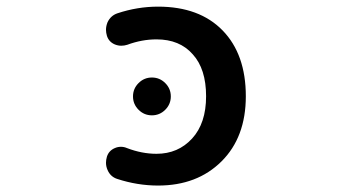

<svg xmlns="http://www.w3.org/2000/svg" viewBox="-20 -579 1040 590"><path d="M465.8 -8.8Q402.3 -8.8 339.8 -29.3Q319.3 -36.1 310.5 -56.6Q305.7 -67.4 305.7 -79.1Q305.7 -87.9 308.6 -97.7Q314.5 -116.2 333 -124Q341.8 -127.9 351.6 -127.9Q361.3 -127.9 370.1 -124Q416 -106.4 460.9 -106.4Q527.3 -106.4 570.3 -153.3Q613.3 -200.2 613.3 -283.2Q613.3 -367.2 572.3 -412.1Q532.2 -458 460.9 -458Q416 -458 371.1 -441.4Q362.3 -438.5 352.5 -438.5Q342.8 -438.5 333 -442.4Q314.5 -450.2 308.6 -468.8Q305.7 -478.5 305.7 -487.3Q305.7 -499 310.5 -510.7Q320.3 -531.2 340.8 -538.1Q402.3 -558.6 465.8 -558.6Q592.8 -558.6 664.1 -485.4Q735.4 -412.1 735.4 -283.2Q735.4 -157.2 660.6 -83Q585.9 -8.8 465.8 -8.8ZM487.8 -241.7Q470.7 -224.6 446.8 -224.6Q422.9 -224.6 405.8 -241.7Q388.7 -258.8 388.7 -282.7Q388.7 -306.6 405.8 -323.7Q422.9 -340.8 446.8 -340.8Q470.7 -340.8 487.8 -323.7Q504.9 -306.6 504.9 -282.7Q504.9 -258.8 487.8 -241.7Z"/></svg>

Font: Rounded-X Mgen+ 2m medium
Style: Regular
Weight: 500
Designer: [Source Han Sans]
Ryoko NISHIZUKA  (kana & ideographs); Paul D. Hunt (Latin, Greek & Cyrillic); Wenlong ZHANG  (bopomofo
Version: Version 1.059.20150602